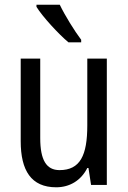

<svg xmlns="http://www.w3.org/2000/svg" viewBox="-20 -786 545 816"><path d="M234 -766H135V-757C160 -716 229 -641 271 -606H325V-617C297 -654 256 -720 234 -766ZM434 -537H351V-253C351 -126 321 -63 233 -63C177 -63 151 -106 151 -199V-537H68V-186C68 -62 112 10 219 10C275 10 324 -18 351 -72H356L367 0H434Z"/></svg>

Font: Noto Sans Ethiopic Condensed
Style: Regular
Weight: 400
Width: 3
Designer: Monotype Design Team
Foundry: Monotype Imaging Inc.
Version: Version 2.102